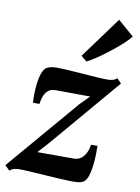

<svg xmlns="http://www.w3.org/2000/svg" viewBox="-108 -911 717 985"><g transform="rotate(10 250.5 -418.0)"><path d="M353.5 -434Q340 -434 320.8 -434.2Q301.5 -434.5 280 -434.5Q258.5 -434.5 237.5 -434.8Q216.5 -435 198.5 -435Q180.5 -435 169.5 -435Q147.5 -434.5 134 -422.5Q120.5 -410.5 113.2 -391.8Q106 -373 104 -351.5H70Q68.5 -368 68.8 -395.8Q69 -423.5 72.8 -453.5Q76.5 -483.5 85 -507.2Q93.5 -531 108 -539.5Q113.5 -542.5 125.5 -546.2Q137.5 -550 155 -550Q182.5 -550 219.2 -547.8Q256 -545.5 295 -542.5Q334 -539.5 368.8 -537.2Q403.5 -535 425.5 -535Q441.5 -535 453.2 -538.2Q465 -541.5 475 -550.5L497.5 -527L183 -157.5L136 -106Q155.5 -106 179.8 -106Q204 -106 230.2 -106Q256.5 -106 281.2 -105.8Q306 -105.5 326.5 -106Q357.5 -106 376.8 -130.2Q396 -154.5 401 -191H434.5Q435 -171 434.2 -143.2Q433.5 -115.5 430 -86.8Q426.5 -58 419.2 -34.8Q412 -11.5 399.5 -1.5Q393 4.5 379.5 7.8Q366 11 344.5 11Q316.5 11 277 8.8Q237.5 6.5 195.8 3.8Q154 1 117.8 -1.2Q81.5 -3.5 59.5 -3.5Q46 -3.5 33 0.2Q20 4 11 12.5L-14 -11.5L306 -386ZM273.5 -632 431.5 -847.5 515 -775Q506.5 -763 488 -745Q469.5 -727 445.5 -707Q421.5 -687 395.5 -667.5Q369.5 -648 345.2 -632Q321 -616 303 -607.5Z"/></g></svg>

Font: Merriweather 60pt
Style: Bold Italic
Weight: 700
Italic angle: -7.8°
Version: Version 2.101